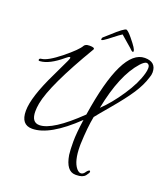

<svg xmlns="http://www.w3.org/2000/svg" viewBox="-162 -828 998 1143"><g transform="rotate(20 337.0 -257.0)"><path d="M622 -570Q608 -570 585 -545Q494 -444 451 -223Q507 -276 562.5 -359Q618 -442 636 -510Q641 -528 641 -543Q641 -558 634.5 -564Q628 -570 622 -570ZM114 32Q43 32 43 -56Q43 -144 126 -314Q171 -407 177.5 -422.5Q184 -438 184 -442Q184 -446 179 -446Q174 -446 157 -432Q79 -366 21 -362Q11 -361 11 -367Q11 -377 24 -378Q63 -382 140.5 -444.5Q218 -507 234 -537Q235 -540 243 -545Q251 -550 268 -550Q302 -550 297 -537Q125 -247 102 -123Q97 -95 97 -73Q97 -3 147 -3Q229 -3 389 -158Q456 -594 602 -594Q674 -594 674 -528Q674 -512 667 -494Q651 -441 614.5 -385.5Q578 -330 512.5 -252.5Q447 -175 435 -159Q421 -88 417 20Q417 26 417 31Q417 126 450 166Q464 182 476.5 182Q489 182 499 170Q504 162 511.5 154.5Q519 147 523.5 149.5Q528 152 525 162Q515 178 512 181Q496 201 456 201Q453 201 449 201Q391 200 375 103Q371 72 371 19.5Q371 -33 384 -122Q224 32 114 32ZM511 -608Q506 -614 470.5 -644Q435 -674 429 -680Q411 -669 381.5 -645.5Q352 -622 335.5 -611.5Q319 -601 319 -610Q319 -619 325 -624Q331 -629 359 -654Q425 -715 441 -715Q454 -710 479.5 -679Q505 -648 515 -632Q525 -616 525 -609.5Q525 -603 521 -603Q517 -603 511 -608Z"/></g></svg>

Font: Allura
Style: Regular
Weight: 400
Designer: Robert E. Leuschke
Foundry: Robert E. Leuschke
Version: Version 1.004